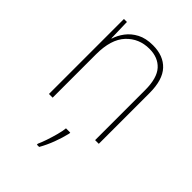

<svg xmlns="http://www.w3.org/2000/svg" viewBox="-222 -637 956 956"><g transform="rotate(45 256.5 -158.5)"><path d="M278 -538Q352 -538 393 -494Q434 -450 434 -357V0H408V-352Q408 -437 373.5 -475Q339 -513 278 -513Q205 -513 157 -462Q109 -411 109 -305V0H83V-528H104L107 -416H109Q118 -446 139 -474Q160 -502 194 -520Q228 -538 278 -538ZM294 68Q285 106 270 146Q255 186 235 221H219V214Q227 197 236.5 169Q246 141 254 111.5Q262 82 264 61H294Z"/></g></svg>

Font: Noto Sans Lao Looped SemiCondensed Thin
Style: Regular
Weight: 100
Width: 4
Designer: Mark Frömberg, Ben Mitchell
Foundry: The Fontpad Ltd
Version: Version 1.002; ttfautohint (v1.8.4.7-5d5b)